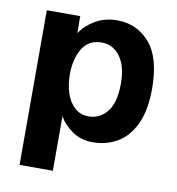

<svg xmlns="http://www.w3.org/2000/svg" viewBox="-78 -598 764 829"><g transform="rotate(10 303.5 -183.0)"><path d="M62.5 161V-517H209L209.5 -442.5Q233 -478.5 275 -502.8Q317 -527 370 -527Q456.5 -527 512.8 -462.5Q569 -398 569 -262.5Q569 -168.5 541.2 -108.2Q513.5 -48 465 -19Q416.5 10 355.5 10Q305.5 10 267.8 -15.5Q230 -41 208.5 -77.5V161ZM320.5 -97Q367.5 -97 400 -136.2Q432.5 -175.5 432.5 -261.5Q432.5 -336 401.8 -378.5Q371 -421 320.5 -421Q263.5 -421 236 -375.2Q208.5 -329.5 208.5 -261.5Q208.5 -218 220.5 -180.5Q232.5 -143 257.5 -120Q282.5 -97 320.5 -97Z"/></g></svg>

Font: Public Sans
Style: Bold
Weight: 700
Designer: The Public Sans project authors (U.S. Web Design System). Libre Franklin designed by Pablo Impallari and Rodrigo Fuenzal
Version: Version 1.008; ttfautohint (v1.8.1) -l 8 -r 50 -G 200 -x 14 